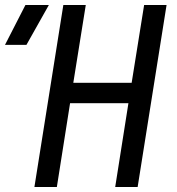

<svg xmlns="http://www.w3.org/2000/svg" viewBox="-89 -750 709 770"><path d="M-69 -570 13 -730H107L17 -570ZM49 0 165 -730H255L205 -418H439L489 -730H579L463 0H373L426 -336H192L139 0Z"/></svg>

Font: NKDuy Mono
Style: Italic
Weight: 400
Italic angle: -9°
Monospace: yes
Designer: NKDuy
Foundry: NKDuy
Version: Version 2.251; ttfautohint (v1.8.4.7-5d5b)